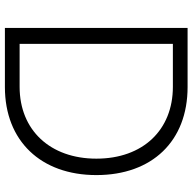

<svg xmlns="http://www.w3.org/2000/svg" viewBox="-21 -764 785 783"><g transform="rotate(90 371.5 -372.5)"><path d="M335 0C555 0 694 -147 694 -373C694 -601 555 -745 335 -745H94V0ZM159 -685H334C510 -685 627 -563 627 -373C627 -185 511 -60 334 -60H159Z"/></g></svg>

Font: Plus Jakarta Sans Light
Style: Regular
Weight: 300
Designer: Gumpita Rahayu
Foundry: Tokotype
Version: Version 2.071;gftools[0.9.30]